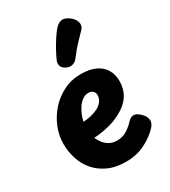

<svg xmlns="http://www.w3.org/2000/svg" viewBox="-210 -975 962 1084"><g transform="rotate(-30 271.5 -433.5)"><path d="M288 4Q219 4 170 -19Q121 -42 89.5 -79.5Q58 -117 43.5 -164.5Q29 -212 29 -260Q29 -313 49.5 -364.5Q70 -416 107.5 -458.5Q145 -501 196.5 -527Q248 -553 311 -553Q367 -553 404.5 -535.5Q442 -518 461.5 -486Q481 -454 481 -410Q481 -363 461 -327Q441 -291 404 -266Q359 -236 308 -221.5Q257 -207 197 -203Q206 -182 220 -164.5Q234 -147 254.5 -136Q275 -125 303 -125Q338 -125 366 -142.5Q394 -160 415 -183Q427 -196 436 -199.5Q445 -203 452 -203Q466 -203 480 -193Q494 -183 505.5 -169Q517 -155 519 -140Q523 -126 516.5 -112Q510 -98 503 -91Q466 -51 410.5 -23.5Q355 4 288 4ZM190 -312Q217 -314 234.5 -317.5Q252 -321 276 -331Q300 -340 317 -359Q334 -378 334 -404Q334 -414 329.5 -422Q325 -430 316 -435Q307 -440 293 -440Q274 -440 256 -427.5Q238 -415 224.5 -395Q211 -375 202 -353Q193 -331 190 -312ZM328 -643Q317 -628 297.5 -622Q278 -616 254 -628Q232 -641 229 -658Q226 -675 233 -690Q244 -715 260.5 -745Q277 -775 295 -802Q313 -829 326 -844Q343 -864 364.5 -870Q386 -876 415 -856Q443 -836 449.5 -811Q456 -786 439 -768Q426 -754 393 -720Q360 -686 328 -643Z"/></g></svg>

Font: Playpen Sans Arabic
Style: Bold
Weight: 700
Version: Version 2.000